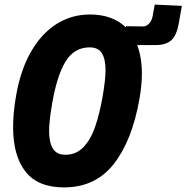

<svg xmlns="http://www.w3.org/2000/svg" viewBox="-20 -798 811 835"><path d="M37 -245Q37 -310 50.5 -385Q70 -495.5 115.5 -574.2Q161 -653 226.5 -694Q292 -735 371 -735Q469 -735 527.5 -679L528 -684L604 -683Q615.5 -683 627.8 -695Q640 -707 644 -728.5L653 -778L771 -772.5L757 -694Q747.5 -642 723.8 -622Q700 -602 658 -602H621H576.5Q597 -549 597 -477.5Q597 -427.5 586.5 -368Q554.5 -186 474.5 -84.5Q394.5 17 258.5 17Q144.5 17 90.8 -51.8Q37 -120.5 37 -245ZM426.5 -379Q439 -453 439 -493Q439 -540.5 423.2 -566.2Q407.5 -592 370 -592Q303.5 -592 266 -531.8Q228.5 -471.5 207.5 -352Q193.5 -272.5 193.5 -228Q193.5 -179.5 209.8 -152.2Q226 -125 264.5 -125Q312 -125 343.8 -159Q375.5 -193 394.2 -248Q413 -303 426.5 -379Z"/></svg>

Font: JuliaMono Black
Style: Italic
Weight: 900
Italic angle: -9°
Monospace: yes
Designer: cormullion
Foundry: corm
Version: Version 0.057; ttfautohint (v1.8.4)